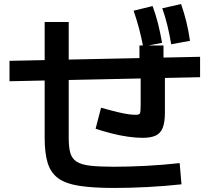

<svg xmlns="http://www.w3.org/2000/svg" viewBox="-20 -875 1040 950"><path d="M544 55Q440 55 372.5 44.5Q305 34 268 7Q231 -20 216 -68.5Q201 -117 201 -193V-766H320V-193Q320 -146 328 -118Q336 -90 359.5 -75Q383 -60 427.5 -55Q472 -50 544 -50Q620 -50 704.5 -54.5Q789 -59 869 -68L878 37Q797 46 709 50.5Q621 55 544 55ZM27 -473V-574L970 -594V-493ZM685 -193Q654 -193 614.5 -198.5Q575 -204 533.5 -214.5Q492 -225 453 -238L480 -342Q530 -328 561.5 -320.5Q593 -313 614 -310Q635 -307 653 -307Q669 -307 672.5 -314.5Q676 -322 676 -357V-547H670V-650H789V-547H796V-318Q796 -271 785.5 -243.5Q775 -216 751 -204.5Q727 -193 685 -193ZM688 -645Q679 -693 667.5 -736Q656 -779 641 -822L735 -845Q751 -802 762 -758Q773 -714 782 -663ZM827 -656Q819 -705 808.5 -748Q798 -791 783 -834L876 -855Q891 -812 902 -767.5Q913 -723 920 -673Z"/></svg>

Font: M PLUS 1 SemiBold
Style: Regular
Weight: 600
Designer: Coji Morishita
Foundry: UNDERFOREST DESIGN
Version: Version 1.001